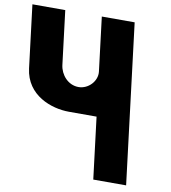

<svg xmlns="http://www.w3.org/2000/svg" viewBox="-132 -939 907 1019"><g transform="rotate(10 321.0 -430.0)"><path d="M510.9 -860H333.9L369.5 -570C375.8 -519 329.8 -470 276.8 -470C219.8 -470 178.8 -519 172.5 -570L136.9 -860H-40.1L1.4 -522C19 -379 155.7 -332 249.7 -332H398.7L439.5 0H616.5Z"/></g></svg>

Font: Hussar
Style: BdOpOblOne
Weight: 700
Foundry: Cannot Into Space Fonts
Version: Version 2.00